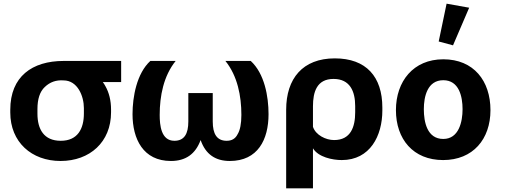

<svg xmlns="http://www.w3.org/2000/svg" viewBox="-20 -862 2759 1046"><path d="M310 15C469 15 585 -88 585 -250V-265C585 -315 574 -358 554 -393C550 -401 545 -408 540 -415H640V-530H327C155 -530 36 -445 36 -264V-249C36 -88 152 15 310 15ZM311 -95C219 -95 184 -158 184 -243V-268C184 -322 197 -363 224 -388C252 -415 286 -427 326 -424C403 -424 437 -338 437 -273V-244C437 -160 403 -95 311 -95Z M911 15C992 15 1045 -23 1073 -99C1100 -21 1154 15 1232 15C1385 15 1443 -102 1443 -240C1443 -337 1421 -461 1346 -530H1208C1274 -448 1295 -339 1295 -236C1295 -188 1288 -152 1274 -130C1262 -106 1242 -95 1215 -95C1161 -95 1139 -133 1139 -200V-355H1006V-200C1006 -133 984 -95 930 -95C857 -95 850 -181 850 -236C850 -339 871 -448 937 -530H799C725 -462 702 -335 702 -240C702 -105 760 15 911 15Z M1539 164H1685V-54C1714 -6 1791 10 1842 10C1996 10 2063 -122 2063 -260V-276C2063 -444 1975 -544 1804 -544C1629 -544 1539 -434 1539 -264ZM1800 -99C1755 -99 1700 -126 1685 -171V-283C1685 -361 1706 -432 1797 -432C1887 -432 1915 -364 1915 -284V-250C1915 -171 1891 -99 1800 -99Z M2394 10C2557 10 2652 -104 2652 -262C2652 -421 2561 -539 2395 -539C2232 -539 2137 -419 2137 -262C2137 -104 2231 10 2394 10ZM2448 -615 2536 -820 2413 -842 2370 -636ZM2395 -105C2307 -105 2289 -197 2289 -267C2289 -337 2309 -425 2395 -425C2481 -425 2500 -336 2500 -267C2500 -199 2480 -105 2395 -105Z"/></svg>

Font: Cheyenne Sans
Style: Bold
Weight: 700
Designer: The Public Sans project authors (U.S. Web Design System), Libre Franklin designed by Pablo Impallari and Rodrigo Fuenzal
Foundry: The Cheyenne Sans Project Authors
Version: Version 2.007